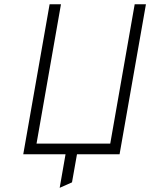

<svg xmlns="http://www.w3.org/2000/svg" viewBox="-20 -720 701 896"><path d="M88.5 0 211.5 -700H264.5L150.5 -50H494.5L608.5 -700H661L538 0ZM258.5 156.5 291.5 -32.5H345L316 131Z"/></svg>

Font: Overpass ExtraLight
Style: Italic
Weight: 250
Italic angle: -10°
Designer: Delve Withrington, Dave Bailey, Thomas Jockin
Foundry: Delve Fonts LLC
Version: Version 4.000